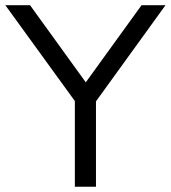

<svg xmlns="http://www.w3.org/2000/svg" viewBox="-33 -711 650 731"><path d="M252 0H332.4V-357.8L315.7 -302L597.1 -691.2H505.9L283.3 -383.3H303.9L81.4 -691.2H-12.7L269.6 -302L252 -357.8Z"/></svg>

Font: LL Pando Sans
Style: Regular
Weight: 400
Designer: Joshua Smith
Foundry: Joshua Smith
Version: Version 1.000;Glyphs 3.2.1 (3258)